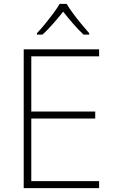

<svg xmlns="http://www.w3.org/2000/svg" viewBox="-20 -968 591 988"><path d="M490 0H102V-714H490V-678H141V-394H470V-358H141V-36H490ZM323 -948Q335 -927 355.5 -899.5Q376 -872 398.5 -844.5Q421 -817 439 -797V-790H410Q383 -815 355 -847.5Q327 -880 305 -908Q283 -880 254.5 -847.5Q226 -815 199 -790H170V-797Q189 -817 211.5 -844.5Q234 -872 254.5 -899.5Q275 -927 287 -948Z"/></svg>

Font: Noto Sans ExtraLight
Style: Regular
Weight: 200
Designer: Monotype Design Team
Foundry: Monotype Imaging Inc.
Version: Version 2.007